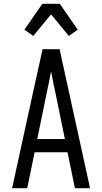

<svg xmlns="http://www.w3.org/2000/svg" viewBox="-20 -995 540 1015"><path d="M44 0 151 -490 205 -735H295L456 0H376L337 -190H163L124 0ZM177 -260H323L276 -490Q269 -522 262.5 -554Q256 -586 250 -618Q244 -586 237.5 -554Q231 -522 224 -490ZM156 -805 109 -838 204 -975H296L391 -838L344 -805L250 -919Z"/></svg>

Font: Iosevka srxl
Style: Regular
Weight: 400
Monospace: yes
Designer: Belleve Invis
Foundry: Belleve Invis
Version: Version 33.0.1; ttfautohint (v1.8.3)